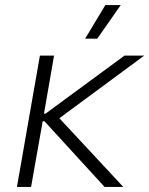

<svg xmlns="http://www.w3.org/2000/svg" viewBox="-20 -740 591 760"><path d="M47 0H103L149 -260H156L394 0H468L215 -272L551 -520H473L160 -290H154L194 -520H138ZM365 -587 458 -720H397L317 -587Z"/></svg>

Font: Fixel Display Light
Style: Italic
Weight: 300
Italic angle: -10°
Designer: AlfaBravo + MacPaw
Foundry: Kyrylo Tkachov, Marchela Mozhyna, Serhii Makarenko, Maria Weinstein, Zakhar Kryvoshyya
Version: Version 1.210;Glyphs 3.2 (3217)